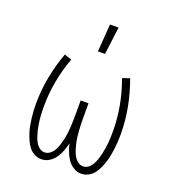

<svg xmlns="http://www.w3.org/2000/svg" viewBox="-137 -853 874 967"><g transform="rotate(20 300.0 -370.0)"><path d="M194 8Q174 8 156.5 -1Q139 -10 127 -25Q115 -40 107 -58Q99 -76 93 -94Q87 -112 83.5 -131Q80 -150 77.5 -169.5Q75 -189 74 -208Q73 -227 73 -246Q73 -318 86.5 -389Q100 -460 125 -528L164 -515Q140 -451 127.5 -383Q115 -315 115 -246Q115 -231 115.5 -215Q116 -199 117.5 -183.5Q119 -168 121.5 -152.5Q124 -137 127.5 -122Q131 -107 136 -92Q141 -77 148.5 -63.5Q156 -50 168.5 -40Q181 -30 197 -30Q213 -30 226.5 -41Q240 -52 247.5 -66.5Q255 -81 260 -97Q265 -113 268.5 -129Q272 -145 274 -161.5Q276 -178 277 -194.5Q278 -211 278.5 -227.5Q279 -244 279 -260V-338H321V-260Q321 -244 321.5 -227.5Q322 -211 323 -194.5Q324 -178 326 -161.5Q328 -145 331.5 -129Q335 -113 340 -97Q345 -81 352.5 -66.5Q360 -52 373.5 -41Q387 -30 403 -30Q419 -30 431.5 -40Q444 -50 451.5 -63.5Q459 -77 464 -92Q469 -107 472.5 -122Q476 -137 478.5 -152.5Q481 -168 482.5 -183.5Q484 -199 484.5 -215Q485 -231 485 -246Q485 -315 472.5 -383Q460 -451 436 -515L475 -528Q500 -460 513.5 -389Q527 -318 527 -246Q527 -227 526 -208Q525 -189 522.5 -169.5Q520 -150 516.5 -131Q513 -112 507 -94Q501 -76 493 -58Q485 -40 473 -25Q461 -10 443.5 -1Q426 8 406 8Q384 8 365 -4Q346 -16 333.5 -34Q321 -52 313 -73Q305 -94 300 -115Q295 -94 287 -73Q279 -52 266.5 -34Q254 -16 235 -4Q216 8 194 8ZM276 -600 287 -748H333L314 -600Z"/></g></svg>

Font: Iosevka Extralight Extended
Style: Regular
Weight: 200
Width: 7
Monospace: yes
Designer: Belleve Invis
Foundry: Belleve Invis
Version: Version 32.5.0; ttfautohint (v1.8.4)